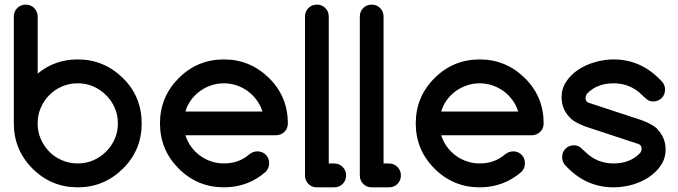

<svg xmlns="http://www.w3.org/2000/svg" viewBox="-20 -801 2901 821"><path d="M141.1 -486.3Q213.9 -546.9 312.5 -546.9Q424.8 -546.9 505.9 -466.8Q545.9 -427.7 565.9 -378.9Q585.9 -330.1 585.9 -273.4Q585.9 -159.2 505.9 -80.1Q424.8 0 312.5 0Q199.2 0 119.1 -80.1Q39.1 -160.2 39.1 -273.4V-730.5Q39.1 -752 53.7 -766.6Q68.4 -781.2 89.8 -781.2Q111.3 -781.2 126 -766.6Q140.6 -752 141.1 -730.5ZM312.5 -102.1Q348.1 -102.1 379.4 -115.7Q410.2 -129.4 433.6 -152.8Q457 -175.8 470.7 -207Q484.4 -238.3 483.9 -273.4Q484.4 -308.6 470.7 -339.8Q457 -371.1 433.6 -394Q410.2 -417.5 379.4 -431.2Q348.1 -444.8 312.5 -444.8Q276.4 -444.8 245.1 -431.2Q213.9 -418 190.9 -394.5Q168 -371.1 154.3 -339.8Q140.6 -308.6 141.1 -273.4Q140.6 -238.3 154.3 -207Q168 -175.8 190.9 -152.3Q213.9 -128.9 245.1 -115.7Q276.4 -102.1 312.5 -102.1Z M1080.1 -153.8Q1102.1 -153.8 1116.5 -139.4Q1130.9 -125 1130.9 -103Q1130.9 -81.5 1116.2 -66.4Q1040.5 0 937.5 0Q824.2 0 744.1 -80.1Q664.1 -160.2 664.1 -273.4Q664.1 -386.7 744.1 -466.8Q824.2 -546.9 937.5 -546.9Q1049.8 -546.9 1130.9 -466.8Q1170.9 -427.2 1190.9 -378.7Q1210.9 -330.1 1210.9 -273.4Q1210.9 -251.5 1196 -237.1Q1181.2 -222.7 1159.7 -222.7H772.9Q781.2 -195.8 797.4 -173.6Q813.5 -151.4 835.2 -135.5Q856.9 -119.6 883.1 -110.8Q909.2 -102.1 937.5 -102.1Q969.7 -102.1 996.6 -111.8Q1023.4 -121.6 1046.4 -141.1Q1061 -153.3 1080.1 -153.8ZM1102.1 -324.2Q1093.8 -351.1 1077.4 -373.3Q1061 -395.5 1039.3 -411.4Q1017.6 -427.2 991.5 -436Q965.3 -444.8 937.5 -444.8Q909.7 -444.8 883.3 -436Q856.9 -427.2 835 -411.4Q813 -395.5 796.9 -373.3Q780.8 -351.1 772.9 -324.2Z M1284.2 -50.8V-730Q1284.2 -752 1298.8 -766.6Q1313.5 -781.2 1335 -781.2Q1356.4 -781.2 1371.1 -766.6Q1385.7 -752 1385.7 -730V-102.1H1409.2Q1430.7 -101.6 1445.3 -86.9Q1460 -72.3 1460 -50.8Q1460 -29.3 1445.3 -14.6Q1430.7 0 1409.2 0H1334.5Q1313.5 0 1298.8 -14.6Q1284.2 -29.3 1284.2 -50.8Z M1518.6 -50.8V-730Q1518.6 -752 1533.2 -766.6Q1547.9 -781.2 1569.3 -781.2Q1590.8 -781.2 1605.5 -766.6Q1620.1 -752 1620.1 -730V-102.1H1643.6Q1665 -101.6 1679.7 -86.9Q1694.3 -72.3 1694.3 -50.8Q1694.3 -29.3 1679.7 -14.6Q1665 0 1643.6 0H1568.8Q1547.9 0 1533.2 -14.6Q1518.6 -29.3 1518.6 -50.8Z M2173.8 -153.8Q2195.8 -153.8 2210.2 -139.4Q2224.6 -125 2224.6 -103Q2224.6 -81.5 2210 -66.4Q2134.3 0 2031.2 0Q1918 0 1837.9 -80.1Q1757.8 -160.2 1757.8 -273.4Q1757.8 -386.7 1837.9 -466.8Q1918 -546.9 2031.2 -546.9Q2143.6 -546.9 2224.6 -466.8Q2264.6 -427.2 2284.7 -378.7Q2304.7 -330.1 2304.7 -273.4Q2304.7 -251.5 2289.8 -237.1Q2274.9 -222.7 2253.4 -222.7H1866.7Q1875 -195.8 1891.1 -173.6Q1907.2 -151.4 1929 -135.5Q1950.7 -119.6 1976.8 -110.8Q2002.9 -102.1 2031.2 -102.1Q2063.5 -102.1 2090.3 -111.8Q2117.2 -121.6 2140.1 -141.1Q2154.8 -153.3 2173.8 -153.8ZM2195.8 -324.2Q2187.5 -351.1 2171.1 -373.3Q2154.8 -395.5 2133.1 -411.4Q2111.3 -427.2 2085.2 -436Q2059.1 -444.8 2031.2 -444.8Q2003.4 -444.8 1977.1 -436Q1950.7 -427.2 1928.7 -411.4Q1906.7 -395.5 1890.6 -373.3Q1874.5 -351.1 1866.7 -324.2Z M2482.4 -260.3Q2436.5 -277.8 2418 -296.4H2418.5Q2381.3 -334 2381.3 -384.8Q2381.3 -421.9 2401.1 -451.9Q2420.9 -481.9 2452.6 -502.9Q2484.4 -523.9 2524.2 -535.4Q2564 -546.9 2604 -546.9Q2726.1 -546.9 2813.5 -448.7Q2823.7 -436 2823.7 -418Q2823.7 -396 2809.3 -381.6Q2794.9 -367.2 2772.9 -367.2Q2757.3 -367.2 2746.3 -376Q2735.4 -384.8 2725.1 -395Q2675.3 -444.8 2604 -444.8Q2533.7 -444.8 2491.7 -401.9Q2483.9 -394 2483.9 -380.4Q2483.9 -366.7 2496.6 -361.8L2725.1 -286.6Q2772.9 -268.1 2789.6 -250.5H2789.1Q2826.2 -212.9 2826.2 -162.1Q2826.2 -124.5 2806.4 -94.7Q2786.6 -64.9 2754.9 -43.7Q2723.1 -22.5 2683.6 -11.2Q2644 0 2604 0Q2481 0 2394.5 -97.2Q2383.8 -111.3 2383.8 -128.9Q2383.8 -150.9 2398.2 -165.3Q2412.6 -179.7 2434.6 -179.7Q2450.7 -179.7 2461.9 -170.2Q2473.1 -160.6 2482.4 -151.9Q2532.2 -102.1 2604 -102.1Q2673.8 -102.1 2716.3 -146Q2723.6 -154.3 2723.6 -166Q2723.6 -179.7 2710.4 -185.1Z"/></svg>

Font: Comfortaa
Style: Bold
Weight: 700
Designer: Johan Aakerlund
Foundry: Johan Aakerlund
Version: Version 2.001; ttfautohint (v1.4.1)